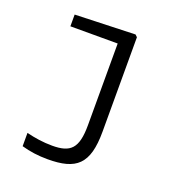

<svg xmlns="http://www.w3.org/2000/svg" viewBox="-131 -628 882 946"><g transform="rotate(20 310.0 -155.0)"><path d="M430.5 -12V-507L419.5 -517.5L104 -507V-445.5H352V-17.5C352 105.5 316 138 220.5 138C172.5 138 129 131 85 120.5V190C128.5 202.5 173 208.5 222 208.5C371.5 208.5 430.5 160 430.5 -12Z"/></g></svg>

Font: Monaspace Neon Light
Style: Regular
Weight: 300
Designer: Riley Cran & the Lettermatic Team
Foundry: Lettermatic
Version: Version 1.200 (Monaspace Neon)